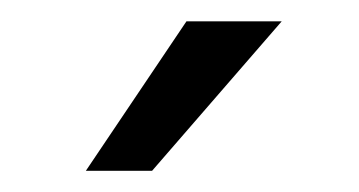

<svg xmlns="http://www.w3.org/2000/svg" viewBox="-20 -770 337 180"><path d="M60.5 -609.9 154.8 -750H244.1L122.6 -609.9Z"/></svg>

Font: Vazirmatn RD Light
Style: Regular
Weight: 300
Designer: Saber Rastikerdar
Foundry: Saber Rastikerdar
Version: Version 32.102